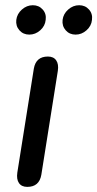

<svg xmlns="http://www.w3.org/2000/svg" viewBox="-20 -712 375 739"><path d="M46.7 -47.8 110.2 -447.7Q118.2 -494.4 164.3 -494.4Q186.2 -494.4 196.3 -479.7Q206.5 -465.1 202.6 -439.3L139.1 -39.4Q131.1 7.3 85 7.3Q63.1 7.3 53 -7.4Q42.9 -22 46.7 -47.8ZM42.7 -635.4Q45.6 -658.8 64.3 -675.3Q83 -691.9 106.4 -691.9Q129.8 -691.9 144.4 -675.3Q159.1 -658.8 155.8 -635.4Q153.6 -612 134.9 -595.4Q116.2 -578.8 92.8 -578.8Q69.4 -578.8 54.7 -595.4Q40.1 -612 42.7 -635.4ZM220.9 -635.4Q223.8 -658.8 242.5 -675.3Q261.2 -691.9 284.6 -691.9Q308 -691.9 322.6 -675.3Q337.2 -658.8 334 -635.4Q331.7 -612 313 -595.4Q294.3 -578.8 270.9 -578.8Q247.5 -578.8 232.9 -595.4Q218.3 -612 220.9 -635.4Z"/></svg>

Font: SN Pro Thin
Style: Italic
Weight: 200
Italic angle: -9°
Designer: Tobias Whetton
Foundry: Supernotes
Version: Version 1.003;Glyphs 3.3 (3324)